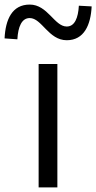

<svg xmlns="http://www.w3.org/2000/svg" viewBox="-75 -820 421 840"><path d="M94 0H176V-540H94ZM217 -644C293 -644 322 -711 326 -792L270 -795C267 -742 252 -704 217 -704C163 -704 134 -800 55 -800C-22 -800 -51 -735 -55 -652L1 -648C4 -703 20 -741 55 -741C108 -741 137 -644 217 -644Z"/></svg>

Font: Noto Sans CJK SC DemiLight
Style: Regular
Weight: 350
Designer: Ryoko NISHIZUKA 西塚涼子 (kana, bopomofo & ideographs); Paul D. Hunt (Latin, Greek & Cyrillic); Sandoll Communications 산돌커뮤니
Foundry: Adobe
Version: Version 2.004;hotconv 1.0.118;makeotfexe 2.5.65603